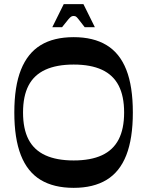

<svg xmlns="http://www.w3.org/2000/svg" viewBox="-20 -892 709 925"><path d="M335 13Q239 13 175.5 -25.5Q112 -64 80.5 -144.5Q49 -225 49 -350Q49 -476 81 -556Q113 -636 176 -674.5Q239 -713 335 -713Q430 -713 493.5 -674.5Q557 -636 588.5 -556Q620 -476 620 -350Q620 -225 588.5 -144.5Q557 -64 493.5 -25.5Q430 13 335 13ZM335 -119Q417 -119 471 -144Q525 -169 551.5 -220Q578 -271 578 -350Q578 -429 551.5 -480Q525 -531 471 -556Q417 -581 335 -581Q253 -581 198.5 -556Q144 -531 117.5 -480Q91 -429 91 -350Q91 -271 117.5 -220Q144 -169 198.5 -144Q253 -119 335 -119ZM232 -761 287 -872H382L437 -761H388Q367 -788 358.5 -799Q350 -810 345.5 -812.5Q341 -815 334 -815Q329 -815 324 -812.5Q319 -810 309.5 -799Q300 -788 279 -761Z"/></svg>

Font: Ojuju SemiBold
Style: Regular
Weight: 600
Designer: Chisaokwu Joboson, Mirko Velimirovic
Foundry: Udi Foundry
Version: Version 1.000